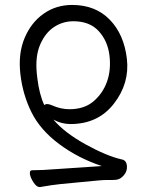

<svg xmlns="http://www.w3.org/2000/svg" viewBox="-20 -508 596 777"><path d="M140 249Q128 249 115.5 230Q103 211 101 196Q99 181 110 181Q151 181 213 176L392 164Q296 132 219.5 75Q143 18 107.5 -53.5Q72 -125 62.5 -208Q53 -291 79.5 -354Q106 -417 156.5 -452.5Q207 -488 272 -488Q366 -488 424 -428.5Q482 -369 493.5 -270Q505 -171 441 -88.5Q377 -6 265 -6Q229 -6 196 -24Q241 29 326 76Q411 123 472 137Q491 140 493.5 162Q496 184 481.5 201Q467 218 450 219.5Q433 221 418 220.5Q403 220 381 222L224 237Q194 240 142 249ZM261 -66Q321 -66 358.5 -98Q396 -130 413 -177.5Q430 -225 423 -283.5Q416 -342 379.5 -382Q343 -422 277 -422Q234 -422 198.5 -398.5Q163 -375 142.5 -327.5Q122 -280 129 -210L131 -192Q139 -126 159 -83Q164 -87 171 -87Q178 -87 190 -82Q225 -66 261 -66Z"/></svg>

Font: LXGW WenKai TC
Style: Regular
Weight: 400
Designer: LXGW / Fontworks Inc.
Foundry: LXGW / Fontworks Inc.
Version: Version 1.330